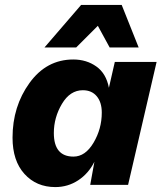

<svg xmlns="http://www.w3.org/2000/svg" viewBox="-20 -752 658 781"><path d="M161 -559 310 -732H475L544 -559H426L378 -647L290 -559ZM205 9Q128 9 79.5 -44.5Q31 -98 31 -192Q31 -319 100 -414.5Q169 -510 278 -510Q332 -510 372 -481.5Q412 -453 423 -395L447 -500H617L501 0H347L364 -94Q340 -46 298 -18.5Q256 9 205 9ZM279 -115Q327 -115 360.5 -171.5Q394 -228 394 -294Q394 -336 373.5 -360.5Q353 -385 317 -385Q265 -385 232 -329.5Q199 -274 199 -211Q199 -115 279 -115Z"/></svg>

Font: Elaine Sans
Style: Bold Italic
Weight: 700
Italic angle: -13°
Designer: Wei Huang
Foundry: Wei Huang
Version: Version 2.001;December 24, 2019;FontCreator 12.0.0.2547 64-b